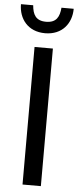

<svg xmlns="http://www.w3.org/2000/svg" viewBox="-62 -968 412 1001"><g transform="rotate(5 144.0 -468.0)"><path d="M144 -796C234 -796 282 -860 282 -936H218C214 -888 198 -856 144 -856C90 -856 74 -888 70 -936H6C6 -860 54 -796 144 -796ZM96 -720V0H192V-720Z"/></g></svg>

Font: Kufam Arabic Latin Roman Normal
Style: Regular
Weight: 400
Designer: Wael Morcos & Artur Schmal
Version: Version 1.200;PS 001.200;hotconv 1.0.88;makeotf.lib2.5.64775